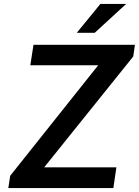

<svg xmlns="http://www.w3.org/2000/svg" viewBox="-20 -949 701 969"><path d="M22 0 31.5 -62 475.5 -619.5H133L149 -723H661L652.5 -664L203 -104.5H567.5L552 0ZM367.5 -783.5 486.5 -929H616.5L458 -783.5Z"/></svg>

Font: Public Sans Thin SemiBold
Style: Italic
Weight: 600
Italic angle: -8°
Version: Version 2.001